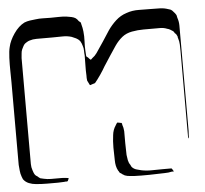

<svg xmlns="http://www.w3.org/2000/svg" viewBox="-48 -643 758 709"><g transform="rotate(-5 331.0 -289.0)"><path d="M636 -491V-147Q636 -140 636 -132.5Q636 -125 635 -117Q635 -115 635 -112Q635 -109 634 -107Q632 -105 632 -104Q632 -104 632 -109V-192Q632 -201 632 -225Q632 -249 632 -279.5Q632 -310 632 -341Q632 -372 632 -396Q632 -420 632 -429Q632 -441 631.5 -453Q631 -465 627 -477Q626 -479 626 -482Q626 -485 624 -487Q623 -490 621 -492.5Q619 -495 617 -496Q616 -498 614 -501Q612 -504 610 -505Q606 -508 600.5 -511Q595 -514 590 -515Q578 -520 564.5 -520Q551 -520 539 -520Q524 -520 502.5 -520Q481 -520 459.5 -516Q438 -512 423 -500Q407 -487 395 -469.5Q383 -452 372 -435Q364 -422 355.5 -409.5Q347 -397 339 -383Q334 -375 328.5 -367Q323 -359 317 -351Q314 -348 311.5 -344Q309 -340 306 -338Q304 -337 301 -336.5Q298 -336 296 -335Q295 -335 292 -333.5Q289 -332 288 -333Q287 -333 286 -336Q285 -339 284 -340Q283 -342 281.5 -345Q280 -348 279 -350Q278 -355 278 -360Q278 -365 278 -369Q277 -388 277.5 -406.5Q278 -425 278 -444Q277 -452 277 -461.5Q277 -471 274 -479Q272 -488 266 -498Q260 -505 252 -509Q244 -513 236 -516Q220 -521 201 -520.5Q182 -520 165 -520H133Q120 -520 106 -520Q92 -520 80 -516Q76 -515 70 -511.5Q64 -508 61 -505Q58 -502 55 -496Q52 -490 50 -486Q47 -479 46.5 -470.5Q46 -462 45 -454V-86Q45 -74 45 -61.5Q45 -49 49 -38Q50 -34 52.5 -28Q55 -22 58 -19Q61 -16 65 -14Q67 -12 69.5 -10Q72 -8 75 -6L88 -3Q101 0 114 0Q127 0 140 0Q148 0 155.5 0Q163 0 170 1Q173 2 178 2Q180 2 179 5Q178 6 177 9.5Q176 13 174 14Q173 15 169 14.5Q165 14 163 15Q157 15 151 15.5Q145 16 139 16Q119 16 98 16Q77 16 57 14Q44 13 31.5 8Q19 3 11 -8Q10 -10 9 -13Q8 -16 7 -18Q3 -29 2 -40Q1 -51 0 -62V-369Q0 -384 -0.5 -409Q-1 -434 0 -459Q1 -484 5 -499Q10 -522 27.5 -547.5Q45 -573 67 -584Q77 -588 87.5 -589.5Q98 -591 108 -592Q122 -594 136.5 -593.5Q151 -593 164 -593Q180 -593 195 -593.5Q210 -594 225 -592Q233 -591 242 -589Q251 -587 257 -583Q260 -581 262.5 -578Q265 -575 267 -572L274 -566Q275 -565 275 -562.5Q275 -560 276 -558Q278 -551 279 -545.5Q280 -540 281 -532Q283 -514 282 -496Q281 -478 282 -461Q282 -457 282.5 -453Q283 -449 283 -445Q283 -441 284 -439Q285 -438 288 -436Q291 -434 292 -432Q293 -431 295.5 -428.5Q298 -426 299 -426Q300 -426 302 -428Q304 -430 305 -431Q315 -438 322 -448Q336 -468 349 -488Q362 -508 375 -528Q388 -547 405.5 -563Q423 -579 445 -586Q467 -594 492 -593.5Q517 -593 539 -593Q554 -593 570 -592.5Q586 -592 600 -587Q603 -586 606.5 -585Q610 -584 612 -582Q614 -581 616 -578.5Q618 -576 620 -574Q622 -572 624 -569.5Q626 -567 627 -565Q629 -563 629.5 -559Q630 -555 631 -552Q636 -538 636 -523Q636 -508 636 -491ZM534 15Q512 16 478.5 16.5Q445 17 422 16Q414 15 405 14.5Q396 14 388 11Q385 10 382.5 8Q380 6 377 5Q376 3 374 2Q372 1 370 0Q368 -2 367 -4.5Q366 -7 364 -9Q359 -18 357 -28Q355 -38 355 -48Q354 -71 354 -95Q354 -119 357 -141Q359 -161 370 -177Q371 -179 373 -182Q375 -185 376 -186L384 -185Q385 -184 388 -184Q391 -184 392 -183Q394 -181 394 -176Q398 -166 399 -152Q399 -130 399 -108Q399 -86 400 -64Q401 -54 403 -44Q405 -34 411 -26Q413 -20 416 -17Q423 -10 432 -7.5Q441 -5 449 -3Q468 1 489 0.5Q510 0 529 0H561Q564 3 567 9Q569 11 569 11Q569 12 565.5 12Q562 12 561 12Q549 15 534 15Z"/></g></svg>

Font: Rubik Vinyl
Style: Regular
Weight: 400
Designer: Hubert and Fischer, NaN
Foundry: Hubert and Fischer, NaN
Version: Version 2.200